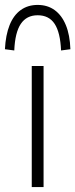

<svg xmlns="http://www.w3.org/2000/svg" viewBox="-32 -760 306 780"><path d="M97 0V-492H145V0ZM26 -555 -12 -560Q-9 -618 7 -658Q23 -698 52 -719Q81 -740 121 -740Q161 -740 190 -719Q219 -698 235.5 -658Q252 -618 254 -560L216 -555Q213 -628 190 -663Q167 -698 121 -698Q76 -698 52.5 -663Q29 -628 26 -555Z"/></svg>

Font: Nunito Sans 7pt SemiCondensed ExtraLight
Style: Regular
Weight: 250
Width: 4
Designer: Vernon Adams
Foundry: Vernon Adams
Version: Version 3.101;gftools[0.9.27]